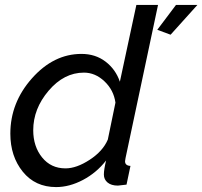

<svg xmlns="http://www.w3.org/2000/svg" viewBox="-20 -750 822 780"><path d="M22 -207Q22 -333 110 -432Q198 -531 311 -531Q368 -531 409 -499.5Q450 -468 467 -418L534 -730H622L490 -108Q488 -98 488 -95Q488 -77 510 -76L494 0Q464 4 459 4Q432 4 417 -8.5Q402 -21 402 -41Q402 -61 411 -98Q372 -48 317 -19Q262 10 208 10Q123 10 72.5 -52.5Q22 -115 22 -207ZM619 -629 695 -730H782L673 -609ZM418 -183 449 -333Q442 -384 404.5 -419.5Q367 -455 321 -455Q240 -455 177.5 -381.5Q115 -308 115 -221Q115 -155 151 -110.5Q187 -66 246 -66Q291 -66 344.5 -101Q398 -136 418 -183Z"/></svg>

Font: Raleway-v4020 Medium
Style: Italic
Weight: 500
Italic angle: -12°
Designer: Matt McInerney, Pablo Impallari, Rodrigo Fuenzalida
Foundry: Matt McInerney, Pablo Impallari, Rodrigo Fuenzalida
Version: Version 4.020;PS 004.020;hotconv 1.0.88;makeotf.lib2.5.64775